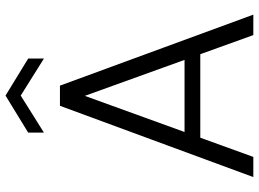

<svg xmlns="http://www.w3.org/2000/svg" viewBox="-141 -796 937 695"><g transform="rotate(-90 327.5 -448.5)"><path d="M34 0 292 -700H365L622 0H548L328 -610L107 0ZM150 -192 171 -249H483L504 -192ZM195 -758V-815L329 -897L463 -815V-758L329 -842Z"/></g></svg>

Font: DM Sans 12pt Light
Style: Regular
Weight: 300
Version: Version 4.004;gftools[0.9.30]